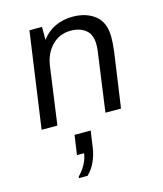

<svg xmlns="http://www.w3.org/2000/svg" viewBox="-119 -609 838 988"><g transform="rotate(-15 300.0 -115.5)"><path d="M57 0 129 -511H196V-442Q225 -481 267 -501Q309 -521 361 -521Q434 -521 480.5 -483.5Q527 -446 527 -369Q527 -359 526 -339.5Q525 -320 522 -295L480 0H397L439 -304Q442 -322 442.5 -335Q443 -348 443 -352Q443 -405 412 -429.5Q381 -454 333 -454Q274 -454 234 -414Q194 -374 184 -310L141 0ZM178 290 179 282Q203 258 218 230Q233 202 237 173H199L214 69H300L287 159Q282 193 267 228Q252 263 224 290Z"/></g></svg>

Font: Chivo Mono Medium Light
Style: Italic
Weight: 300
Italic angle: -8.05°
Monospace: yes
Version: Version 1.008